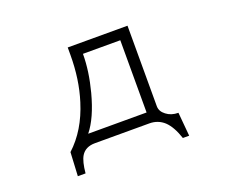

<svg xmlns="http://www.w3.org/2000/svg" viewBox="-107 -696 1214 1005"><g transform="rotate(-20 500.0 -193.5)"><path d="M349.6 -518.6V-477.5Q349.6 -340.8 313.5 -226.6Q269.5 -85 175.8 1L168.9 132.8H211.9Q217.8 68.4 235.4 39.1Q258.8 1 312.5 1H615.2Q663.1 1 697.3 32.2Q731.4 64.5 753.9 132.8H789.1L777.3 1Q737.3 1 710 -20.5Q682.6 -41 682.6 -70.3V-518.6ZM413.1 -460H621.1V-57.6H295.9Q349.6 -124 383.8 -252.9Q413.1 -364.3 413.1 -460Z"/></g></svg>

Font: DotumChe
Style: Regular
Weight: 400
Monospace: yes
Version: Version 2.21